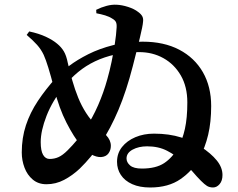

<svg xmlns="http://www.w3.org/2000/svg" viewBox="-20 -808 1040 839"><path d="M401.1 -750 400.3 -765.1Q422.4 -776.2 445.4 -782.3Q468.4 -788.4 488.9 -787.4Q512.9 -786.4 539.9 -777.7Q566.9 -769 583.5 -755.9Q596.9 -746.2 601.9 -736.4Q606.9 -726.6 605.1 -713.1Q604.5 -703.8 600.9 -686Q597.2 -668.1 591.3 -643.3Q585.3 -618.4 577.6 -587.3Q570 -556.2 560.4 -519.3Q532.3 -410.2 497.7 -328.2Q463 -246.1 421.5 -183.7Q380 -121.3 328.5 -71.2Q296.9 -41.4 260.4 -22.1Q223.9 -2.9 183.1 -2.9Q147.4 -2.9 123.2 -23.3Q99 -43.6 87.1 -75.4Q75.1 -107.2 75.1 -141.8Q75.1 -205.6 93.3 -260.7Q111.5 -315.8 145.6 -367Q179.6 -418.2 226 -469.5Q247.1 -493.5 282.3 -520.2Q317.6 -546.9 365.9 -571.2Q414.2 -595.4 474.1 -610.7Q534 -625.9 603.3 -625.9Q696.4 -625.9 763.3 -590.8Q830.2 -555.7 866.5 -492.6Q902.8 -429.5 902.8 -344.7Q902.8 -274.5 889.6 -218.9Q876.4 -163.2 850.4 -114.8Q821.8 -62.2 769 -25.5Q716.3 11.3 636 11.3Q590.2 11.3 557.7 -3.3Q525.2 -17.9 508.3 -43.3Q491.4 -68.7 491.4 -100.9Q491.4 -138 513.1 -165.5Q534.8 -192.9 571.5 -208.5Q608.3 -224 652.8 -224Q719.2 -224 771.8 -207.3Q824.4 -190.7 856.6 -167.6Q902.1 -137.8 927.2 -107Q952.2 -76.3 952.2 -43.2Q952.2 -17.9 939.6 -3.4Q927.1 11.2 911.1 11.2Q895.3 11.2 884.5 4.4Q873.6 -2.4 857.9 -18.2Q839.7 -36.5 821.7 -57.8Q803.6 -79.1 776.6 -103.3Q748 -129.4 710.5 -149Q672.9 -168.6 622.9 -168.6Q586.1 -168.6 559.5 -154.2Q532.9 -139.7 532.9 -115.6Q532.9 -98.6 548.5 -85Q564.1 -71.4 599.9 -71.4Q661.3 -71.4 697.3 -95.2Q733.3 -118.9 759.2 -164.4Q777.3 -197.4 788 -244.9Q798.6 -292.4 798.6 -360.6Q798.6 -429 770.2 -478.2Q741.7 -527.3 694.2 -553.8Q646.8 -580.3 587.8 -580.3Q532.1 -580.3 483.8 -569.8Q435.6 -559.3 395.2 -540Q354.8 -520.7 321.4 -493.1Q288.1 -465.5 260.6 -431.8Q208.9 -367.4 183.4 -301.9Q157.9 -236.4 157.9 -187.2Q157.9 -149.4 168.3 -131.4Q178.8 -113.4 196.8 -113.4Q217.7 -113.4 235.7 -121.5Q253.8 -129.5 275.4 -151.1Q319.2 -194.6 352 -244Q384.9 -293.5 408.8 -348.5Q432.8 -403.5 448.7 -461.1Q459.2 -497.8 467.6 -538.2Q476 -578.6 481.9 -617.4Q487.9 -656.2 489.6 -687.4Q490.6 -703.9 486.3 -712.1Q482 -720.3 470.9 -726.5Q457.7 -735.3 439.4 -740.8Q421 -746.3 401.1 -750ZM107.7 -670.6Q149.9 -661.6 180.5 -647.3Q211.2 -632.9 230 -616.8Q247.7 -602.4 258.7 -584.1Q269.8 -565.8 276.2 -533.3Q285.1 -494.4 296.2 -455.6Q307.2 -416.9 321.7 -381.2Q336.2 -345.5 356.2 -314.4Q376.2 -283.2 402 -258.5Q422.8 -239.2 443.6 -217.4Q464.4 -195.7 464.4 -170.8Q464.4 -151.6 453.8 -137.4Q443.2 -123.1 421.3 -121.6Q401.5 -120.9 378.7 -133.4Q356 -145.9 333.8 -171.7Q302.8 -208.9 270.5 -271.9Q238.3 -334.8 217.4 -417.6Q202 -477.5 191.1 -512.4Q180.3 -547.4 171 -568.1Q159.6 -592.2 142 -611.9Q124.4 -631.5 96.6 -655.4Z"/></svg>

Font: Source Han Serif JP VF
Style: Regular
Weight: 250
Designer: Ryoko NISHIZUKA 西塚涼子 (kana & ideographs); Frank Grießhammer (Latin, Greek & Cyrillic); Wenlong ZHANG 张文龙 (bopomofo); San
Foundry: Adobe
Version: Version 2.001;hotconv 1.1.0;makeotfexe 2.6.0